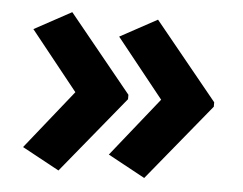

<svg xmlns="http://www.w3.org/2000/svg" viewBox="-40 -550 696 551"><g transform="rotate(5 307.5 -274.0)"><path d="M328.1 -267.1 147 -45.9 40 -104 175.8 -273.9 40 -443.8 147 -502 328.1 -279.8ZM575.2 -267.1 394 -45.9 287.1 -104 422.9 -273.9 287.1 -443.8 394 -502 575.2 -279.8Z"/></g></svg>

Font: NotoSans-Bold
Style: Bold
Weight: 700
Designer: Monotype Design team
Foundry: Monotype Imaging Inc.
Version: Version 1.04